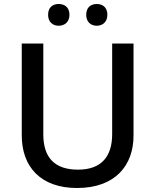

<svg xmlns="http://www.w3.org/2000/svg" viewBox="-20 -932 778 962"><path d="M221 -858C221 -821 245 -803 274 -803C303 -803 328 -821 328 -858C328 -896 303 -912 274 -912C245 -912 221 -896 221 -858ZM412 -858C412 -821 436 -803 465 -803C493 -803 518 -821 518 -858C518 -896 493 -912 465 -912C436 -912 412 -896 412 -858ZM649 -252V-714H542V-260C542 -151 491 -82 371 -82C254 -82 197 -142 197 -259V-714H89V-254C89 -95 185 10 366 10C558 10 649 -104 649 -252Z"/></svg>

Font: Noto Sans Malayalam Medium
Style: Regular
Weight: 500
Designer: Jelle Bosma - Monotype Design Team
Foundry: Monotype Imaging Inc.
Version: Version 2.104